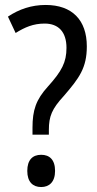

<svg xmlns="http://www.w3.org/2000/svg" viewBox="-20 -744 393 774"><path d="M111 -229V-201H177V-220C177 -275 189 -305 238 -358C299 -429 330 -470 330 -557C330 -663 271 -724 164 -724C107 -724 57 -707 12 -677L43 -611C80 -634 114 -649 160 -649C216 -649 248 -615 248 -551C248 -493 229 -457 173 -395C125 -342 111 -300 111 -229ZM90 -55C90 -11 112 10 146 10C178 10 202 -10 202 -55C202 -101 179 -120 146 -120C111 -120 90 -99 90 -55Z"/></svg>

Font: Noto Sans Lao UI Cond
Style: Regular
Weight: 400
Width: 3
Designer: Monotype Design Team
Foundry: Monotype Imaging Inc.
Version: Version 2.000